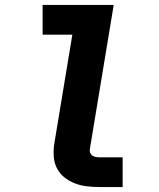

<svg xmlns="http://www.w3.org/2000/svg" viewBox="-20 -755 640 775"><path d="M382 0Q356 0 330.5 -3Q305 -6 282 -15Q259 -24 240 -39Q221 -54 210 -75.5Q199 -97 197 -122.5Q195 -148 199 -174L272 -615H152V-735H439L343 -155Q341 -147 343.5 -139.5Q346 -132 352 -127.5Q358 -123 366 -121.5Q374 -120 382 -120H475V0Z"/></svg>

Font: Iosevka SS04 Heavy Extended
Style: Italic
Weight: 900
Width: 7
Italic angle: -9°
Monospace: yes
Designer: Belleve Invis
Foundry: Belleve Invis
Version: Version 19.0.0; ttfautohint (v1.8.4)